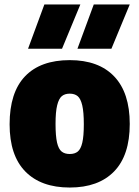

<svg xmlns="http://www.w3.org/2000/svg" viewBox="-20 -828 624 859"><path d="M23 -272Q23 -414.5 92.2 -486.8Q161.5 -559 292 -559Q421.5 -559 491 -486Q560.5 -413 560.5 -273.5Q560.5 -133 490.5 -61Q420.5 11 292 11Q163.5 11 93.2 -60.8Q23 -132.5 23 -272ZM355 -272Q355 -326.5 348 -356.5Q341 -386.5 327.5 -397.8Q314 -409 292 -409Q270 -409 256.5 -397.8Q243 -386.5 235.8 -357Q228.5 -327.5 228.5 -273.5Q228.5 -219.5 235.2 -190.2Q242 -161 255.8 -150Q269.5 -139 292 -139Q314.5 -139 328 -150Q341.5 -161 348.2 -189.8Q355 -218.5 355 -272ZM105.5 -610 178.5 -808H339.5L257.5 -610ZM326.5 -610 399.5 -808H560.5L478.5 -610Z"/></svg>

Font: Encode Sans SemiCondensed Black
Style: Regular
Weight: 900
Width: 4
Designer: Multiple Designers
Foundry: Impallari Type
Version: Version 2.000